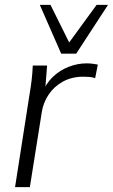

<svg xmlns="http://www.w3.org/2000/svg" viewBox="-20 -771 465 791"><path d="M42 0 102 -384Q107 -413 110.5 -442.5Q114 -472 115 -501H174L165 -386L153 -385Q169 -427 198 -454.5Q227 -482 263.5 -496Q300 -510 337 -510Q350 -510 361 -508.5Q372 -507 383 -505L372 -449Q361 -453 349 -454Q337 -455 323 -455Q276 -455 239.5 -435Q203 -415 180.5 -381.5Q158 -348 152 -308L103 0ZM232 -550 144 -751H188L265 -596L378 -751H425L294 -550Z"/></svg>

Font: Mulish ExtraLight Light
Style: Italic
Weight: 300
Italic angle: -9°
Version: Version 3.603